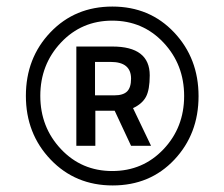

<svg xmlns="http://www.w3.org/2000/svg" viewBox="-20 -727 685 586"><path d="M324 -161Q210 -161 134.5 -240Q59 -319 59 -434.5Q59 -550 134 -628.5Q209 -707 323 -707Q437 -707 511.5 -628Q586 -549 586 -433.5Q586 -318 512 -239.5Q438 -161 324 -161ZM322.5 -664Q229 -664 166 -597Q103 -530 103 -434.5Q103 -339 166 -272Q229 -205 322.5 -205Q416 -205 479 -271.5Q542 -338 542 -434Q542 -530 479 -597Q416 -664 322.5 -664ZM271 -389V-282H213V-585H323Q380 -585 408.5 -563Q437 -541 437 -497Q437 -453 425.5 -431.5Q414 -410 386 -397L441 -282H380L330 -389ZM270 -538V-436H329Q356 -436 368 -448Q380 -460 380 -487Q380 -538 318 -538Z"/></svg>

Font: TitilliumWeb-Regular
Style: Regular
Weight: 400
Version: Version 1.001;PS 57.000;hotconv 1.0.70;makeotf.lib2.5.55311